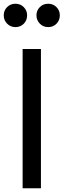

<svg xmlns="http://www.w3.org/2000/svg" viewBox="-38 -1007 340 1027"><path d="M83 -745H181V0H83ZM-18 -925Q-18 -951 0 -969Q18 -987 45 -987Q71 -987 89 -969Q107 -951 107 -925Q107 -898 89 -880Q71 -862 45 -862Q18 -862 0 -880.5Q-18 -899 -18 -925ZM220 -987Q246 -987 264 -969Q282 -951 282 -925Q282 -898 264 -880Q246 -862 220 -862Q193 -862 175 -880.5Q157 -899 157 -925Q157 -951 175 -969Q193 -987 220 -987Z"/></svg>

Font: Evergrow Sans 
Style: Medium
Weight: 500
Foundry: 10Web
Version: Version 1.000